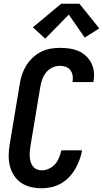

<svg xmlns="http://www.w3.org/2000/svg" viewBox="-20 -999 551 1027"><path d="M204 8Q174 8 145.5 1.5Q117 -5 94 -20.5Q71 -36 55.5 -59.5Q40 -83 33 -110.5Q26 -138 26.5 -168Q27 -198 32 -228L86 -552Q90 -577 98.5 -602Q107 -627 121 -649.5Q135 -672 155.5 -691Q176 -710 200 -722Q224 -734 249.5 -738.5Q275 -743 300 -743Q326 -743 351 -739.5Q376 -736 398.5 -726.5Q421 -717 439 -700.5Q457 -684 468 -662.5Q479 -641 482 -616Q485 -591 480 -565Q480 -564 480 -562.5Q480 -561 479 -560H368Q368 -560 368 -561Q368 -562 368 -562Q371 -579 368.5 -595Q366 -611 356.5 -623.5Q347 -636 332 -641.5Q317 -647 300 -647Q280 -647 260.5 -638Q241 -629 227.5 -612.5Q214 -596 206.5 -576Q199 -556 196 -537L142 -212Q140 -198 139 -184Q138 -170 139.5 -156.5Q141 -143 145 -130.5Q149 -118 157 -108Q165 -98 177.5 -93Q190 -88 204 -88Q223 -88 242.5 -97Q262 -106 275.5 -122Q289 -138 296.5 -157Q304 -176 308 -195H419Q415 -170 405.5 -144.5Q396 -119 382.5 -95.5Q369 -72 349.5 -51.5Q330 -31 306 -17.5Q282 -4 256 2Q230 8 204 8ZM222 -792 156 -853 307 -979H405L511 -847L433 -798L348 -921Z"/></svg>

Font: Iosevka SS04 Oblique
Style: Bold
Weight: 700
Italic angle: -9°
Monospace: yes
Designer: Belleve Invis
Foundry: Belleve Invis
Version: Version 19.0.0; ttfautohint (v1.8.4)